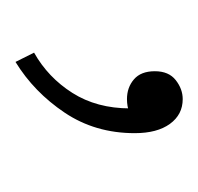

<svg xmlns="http://www.w3.org/2000/svg" viewBox="-24 -82 256 248"><g transform="rotate(90 104.0 42.0)"><path d="M60 150 48 126Q80 108 100 76.5Q120 45 120 2L106 -52L140 -10Q134 0 125.5 3Q117 6 108 6Q93 6 82.5 -3Q72 -12 72 -30Q72 -48 83.5 -57Q95 -66 108 -66Q128 -66 140 -49.5Q152 -33 152 -4Q152 47 125.5 86.5Q99 126 60 150Z"/></g></svg>

Font: Mada ExtraLight
Style: Regular
Weight: 250
Designer: Khaled Hosny
Version: Version 1.5